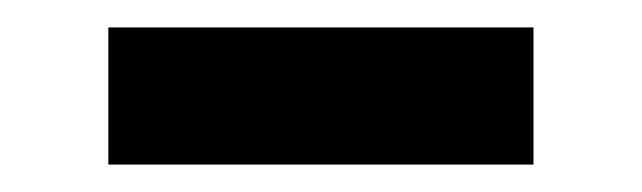

<svg xmlns="http://www.w3.org/2000/svg" viewBox="-20 -360 468 140"><path d="M59 -240V-340H369V-240Z"/></svg>

Font: M PLUS 2 Medium
Style: Regular
Weight: 500
Designer: Coji Morishita
Foundry: UNDERFOREST DESIGN
Version: Version 1.001